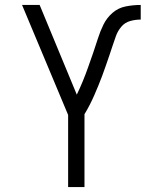

<svg xmlns="http://www.w3.org/2000/svg" viewBox="-20 -755 616 775"><path d="M255 0H321V-294Q332 -312 342 -331.5Q352 -351 360.5 -370.5Q369 -390 377 -409.5Q385 -429 392.5 -449Q400 -469 407 -489.5Q414 -510 421 -530Q428 -550 434.5 -570.5Q441 -591 448.5 -611Q456 -631 470 -647.5Q484 -664 505 -670Q526 -676 548 -676V-735Q517 -735 487 -729Q457 -723 434 -703Q411 -683 397.5 -655.5Q384 -628 375 -599Q366 -570 356 -541.5Q346 -513 336 -484.5Q326 -456 314.5 -428Q303 -400 290 -373L140 -735H69L255 -291Z"/></svg>

Font: Iosevka Sparkle Light
Style: Regular
Weight: 300
Designer: Belleve Invis
Foundry: Belleve Invis
Version: Version 4.5.0; ttfautohint (v1.8.3)